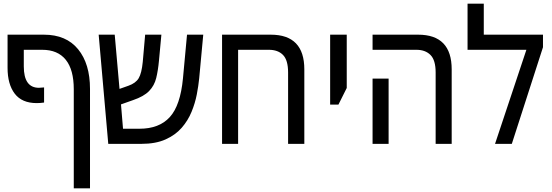

<svg xmlns="http://www.w3.org/2000/svg" viewBox="-20 -780 2994 1041"><path d="M179 -221Q99 -221 60 -272Q21 -323 21 -412V-592H218Q339 -592 403.5 -513Q468 -434 468 -298V241H380V-296Q380 -402 336.5 -456Q293 -510 209 -510H109V-420Q109 -304 191 -304Q198 -304 205 -305Q212 -306 219 -306V-224Q198 -221 179 -221Z M567 0 515 -592H602L628 -298L676 -315Q716 -329 732 -356Q748 -383 754 -444L767 -592H855L842 -452Q837 -398 827 -357Q817 -316 788.5 -286.5Q760 -257 701 -237L636 -214L647 -82H736Q843 -82 900.5 -145Q958 -208 972 -355L994 -592H1082L1060 -355Q1056 -315 1047 -268Q1038 -221 1018.5 -173.5Q999 -126 965 -87Q931 -48 877.5 -24Q824 0 746 0Z M1448 -592Q1630 -592 1630 -404V0H1542V-387Q1542 -454 1514.5 -482Q1487 -510 1438 -510H1271V0H1184V-592Z M1770 -213V-592H1860V-303L1815 -213Z M2342 0V-387Q2342 -454 2314 -482Q2286 -510 2238 -510H2000V-592H2247Q2429 -592 2429 -404V0ZM2000 0V-354H2087V0Z M2603 -592H2924V-524L2755 0H2664L2834 -510H2515V-760H2603Z"/></svg>

Font: Noto Sans Hebrew SemiCondensed
Style: Regular
Weight: 400
Width: 4
Designer: Monotype Design Team
Foundry: Monotype Imaging Inc.
Version: Version 2.004; ttfautohint (v1.8.4.7-5d5b)